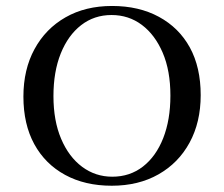

<svg xmlns="http://www.w3.org/2000/svg" viewBox="-20 -602 739 634"><path d="M349.2 11.3Q260.5 11.3 194.8 -24.6Q129 -60.5 93.1 -126.2Q57.3 -191.9 57.3 -283.1Q57.3 -372.6 94 -439.9Q130.6 -507.3 196.4 -544.8Q262.1 -582.3 350 -582.3Q438.7 -582.3 504.8 -546.4Q571 -510.5 606.9 -445.2Q642.7 -379.8 642.7 -287.9Q642.7 -198.4 606 -131Q569.4 -63.7 503.2 -26.2Q437.1 11.3 349.2 11.3ZM350.8 -18.5Q408.9 -18.5 452 -52Q495.2 -85.5 519 -146Q542.7 -206.5 542.7 -286.3Q542.7 -368.5 517.3 -427.8Q491.9 -487.1 448.4 -519.8Q404.8 -552.4 348.4 -552.4Q291.1 -552.4 248 -519Q204.8 -485.5 180.6 -425.4Q156.5 -365.3 156.5 -284.7Q156.5 -203.2 181.9 -143.5Q207.3 -83.9 251.2 -51.2Q295.2 -18.5 350.8 -18.5Z"/></svg>

Font: Playfair 12pt Medium
Style: Regular
Weight: 500
Designer: Claus Eggers Sørensen
Foundry: Claus Eggers Sørensen
Version: Version 2.000;gftools[0.9.28]